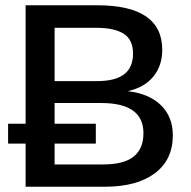

<svg xmlns="http://www.w3.org/2000/svg" viewBox="-20 -708 726 728"><path d="M635.3 -194.8Q635.3 -102.1 567.1 -51Q499 0 377.9 0H77.1V-163.6H10.7V-238.8H77.1V-688H348.6Q595.2 -688 595.2 -519Q595.2 -459 561.5 -417.7Q527.8 -376.5 464.4 -362.3Q546.9 -352.5 591.1 -308.3Q635.3 -264.2 635.3 -194.8ZM484.4 -504.9Q484.4 -557.6 449 -580.1Q413.6 -602.5 346.2 -602.5H187V-400.4H346.7Q417 -400.4 450.7 -426.3Q484.4 -452.1 484.4 -504.9ZM523.9 -203.1Q523.9 -317.4 363.8 -317.4H187V-238.8H343.3V-163.6H187V-84.5H370.6Q449.7 -84.5 486.8 -114.3Q523.9 -144 523.9 -203.1Z"/></svg>

Font: Arimo Medium
Style: Regular
Weight: 500
Designer: Steve Matteson
Foundry: Monotype Imaging Inc.
Version: Version 1.33